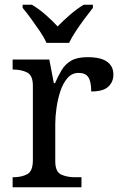

<svg xmlns="http://www.w3.org/2000/svg" viewBox="-20 -786 511 806"><path d="M33 0V-42H36Q70 -42 94 -54.5Q118 -67 118 -114V-426Q118 -470 93.5 -482Q69 -494 36 -494H33V-536H187L206 -437H211Q224 -467 239 -492Q254 -517 279 -531.5Q304 -546 348 -546Q403 -546 429.5 -527Q456 -508 456 -473Q456 -442 434.5 -422Q413 -402 363 -402Q363 -443 351 -461.5Q339 -480 310 -480Q282 -480 263 -458Q244 -436 233 -402Q222 -368 217 -331.5Q212 -295 212 -266V-109Q212 -65 236.5 -53.5Q261 -42 294 -42H322V0ZM175 -606Q165 -629 147 -655.5Q129 -682 110 -708Q91 -734 75 -753V-766H114Q143 -749 171.5 -724Q200 -699 222 -675Q245 -699 274 -724Q303 -749 331 -766H370V-753Q355 -734 335.5 -708Q316 -682 298.5 -655.5Q281 -629 270 -606Z"/></svg>

Font: Noto Serif Khitan Small Script
Style: Regular
Weight: 400
Designer: LIU Zhao, ZHANG Congyu, Kushim JIANG
Foundry: Guyu Beijing Co. Ltd.
Version: Version 1.000; ttfautohint (v1.8.4.7-5d5b)